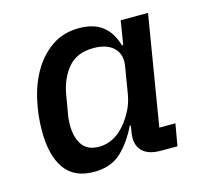

<svg xmlns="http://www.w3.org/2000/svg" viewBox="-84 -621 768 726"><g transform="rotate(-15 300.0 -258.0)"><path d="M199 12Q122 12 85 -40Q48 -92 48 -188Q48 -250 62 -311Q76 -372 105 -420Q134 -468 178.5 -498Q223 -528 284 -528Q341 -528 375.5 -501Q410 -474 424 -423H429L444 -516H551L480 -86H543L528 0H463Q411 0 388.5 -26Q366 -52 374 -96L378 -122H374Q345 -62 305 -25Q265 12 199 12ZM242 -75Q301 -75 346 -129Q362 -148 377 -176Q392 -204 398 -240L415 -343Q423 -388 396.5 -414.5Q370 -441 317 -441Q252 -441 217.5 -400.5Q183 -360 172 -297L160 -226Q158 -217 157 -205.5Q156 -194 156 -183Q156 -134 176.5 -104.5Q197 -75 242 -75Z"/></g></svg>

Font: IBM Plex Mono Medm
Style: Italic
Weight: 500
Italic angle: -9°
Monospace: yes
Designer: Mike Abbink, Paul van der Laan, Pieter van Rosmalen
Foundry: Bold Monday
Version: Version 2.3